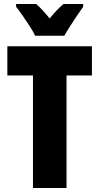

<svg xmlns="http://www.w3.org/2000/svg" viewBox="-20 -947 500 967"><path d="M315 0H146V-567H17V-714H443V-567H315ZM157 -767Q149 -785 131 -813Q113 -841 93.5 -869Q74 -897 61 -913V-927H162Q177 -914 194 -896Q211 -878 230 -854Q270 -903 300 -927H399V-913Q385 -894 367 -867Q349 -840 332 -813.5Q315 -787 304 -767Z"/></svg>

Font: Noto Sans Thai Looped ExtraCondensed Black
Style: Regular
Weight: 900
Width: 2
Designer: Sasikarn Vongin, Ben Mitchell
Foundry: The Fontpad Ltd
Version: Version 1.001; ttfautohint (v1.8.4.7-5d5b)